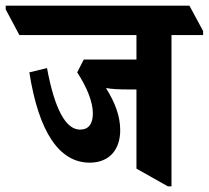

<svg xmlns="http://www.w3.org/2000/svg" viewBox="-82 -646 733 674"><path d="M233 -75C302 -75 340 -121 340 -189C340 -238 322 -286 290 -337C311 -333 339 -332 370 -332H397V-54L507 8H520V-523H631V-537L583 -626H-62V-613L-14 -523H397V-437H212L189 -392C223 -340 244 -288 244 -248C244 -211 229 -191 199 -191C149 -191 110 -262 83 -407L21 -392C54 -182 126 -75 233 -75Z"/></svg>

Font: Noto Serif Devanagari ExtraCondensed ExtraBold
Style: Regular
Weight: 800
Width: 2
Designer: Universal Thirst, Indian Type Foundry and the Monotype Design Team
Foundry: Monotype Imaging Inc.
Version: Version 2.004